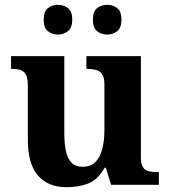

<svg xmlns="http://www.w3.org/2000/svg" viewBox="-20 -770 707 800"><path d="M258 10Q180.4 10 138.2 -38.5Q96 -87 96 -188V-412Q96 -441 89 -456.5Q82 -472 67 -477.5Q52 -483 28 -483H26V-536H248V-216Q248 -172.6 254.5 -141.3Q261 -110 277.8 -92.5Q294.6 -75 323.8 -75Q356 -75 376 -93.5Q396 -112 405.5 -146.7Q415 -181.4 415 -227V-419Q415 -447.9 405 -461.5Q395 -475 378.8 -479Q362.7 -483 342.6 -483H340V-536H567V-115.6Q567 -87 575.5 -73.5Q584 -60 599.7 -56.5Q615.4 -53 634 -53H642V0H443L421 -71H416.1Q386 -19 345.5 -4.5Q305 10 258 10ZM427 -626Q403 -626 385 -639.8Q367 -653.6 367 -687.7Q367 -723 385 -736.5Q403 -750 427 -750Q450 -750 468 -736.7Q486 -723.4 486 -688Q486 -653.7 468 -639.8Q450 -626 427 -626ZM221 -626Q198 -626 180 -639.8Q162 -653.6 162 -687.7Q162 -723 180 -736.5Q198 -750 221 -750Q244 -750 262.5 -736.7Q281 -723.4 281 -688Q281 -653.7 262.5 -639.8Q244 -626 221 -626Z"/></svg>

Font: Noto Serif Gujarati
Style: Regular
Weight: 400
Designer: Universal Thirst, Indian Type Foundry and the Monotype Design Team
Foundry: Monotype Imaging Inc.
Version: Version 2.102